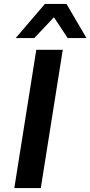

<svg xmlns="http://www.w3.org/2000/svg" viewBox="-20 -959 461 979"><path d="M53 0 165 -705H300L188 0ZM60 -765 209 -939H319L421 -765H325L255 -871L155 -765Z"/></svg>

Font: Nunito Sans 8pt
Style: Bold Italic
Weight: 700
Italic angle: -9°
Version: Version 3.101;gftools[0.9.27]